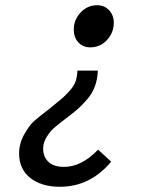

<svg xmlns="http://www.w3.org/2000/svg" viewBox="-20 -520 640 734"><path d="M354 -250Q353 -218 343 -190.5Q333 -163 313 -140Q293 -117 277 -103Q261 -89 233 -68Q199 -42 185.5 -30Q172 -18 158.5 3.5Q145 25 145 48Q145 80 165.5 99Q186 118 225 118Q292 118 355 52L405 98Q325 194 209 194Q138 194 95.5 160Q53 126 53 67Q53 28 73 -7Q93 -42 110 -57Q127 -72 170 -105Q177 -111 181 -114Q208 -136 218.5 -145Q229 -154 245.5 -172Q262 -190 268.5 -208Q275 -226 276 -250ZM351 -500Q379 -500 397 -481Q415 -462 415 -433Q415 -395 389 -367Q363 -339 325 -339Q297 -339 279.5 -358Q262 -377 262 -407Q262 -444 288 -472Q314 -500 351 -500Z"/></svg>

Font: TypoPRO Source Code Pro
Style: Italic
Weight: 500
Italic angle: -11°
Monospace: yes
Designer: Paul D. Hunt, Teo Tuominen
Foundry: Adobe Systems Incorporated
Version: Version 1.030;PS 1.0;hotconv 1.0.84;makeotf.lib2.5.63406